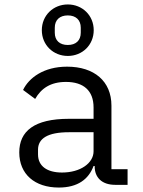

<svg xmlns="http://www.w3.org/2000/svg" viewBox="-20 -826 640 858"><path d="M495 0H550.1V-70H478V-354C478 -463.1 400.9 -528.1 279.8 -528.1C175.1 -528.1 109 -478 83.1 -424L137.1 -383.9C164.1 -431.1 206 -459.9 274.9 -459.9C353 -459.9 398.1 -421.2 398.1 -345.9V-295.1H288C133.2 -295.1 66.1 -240.1 66.1 -144.9C66.1 -47.9 134.9 12.1 242.9 12.1C327.1 12.1 376.1 -24.9 398.1 -84.2H403.1V-82C403.1 -34.1 433.9 0 495 0ZM149.9 -136V-157C149.9 -207 192.8 -235.1 288 -235.1H398.1V-149.9C398.1 -96.9 339.1 -55 257.1 -55C191.1 -55 149.9 -83.1 149.9 -136ZM166.9 -691.1C166.9 -625 218 -576 283 -576C348 -576 398.8 -625 398.8 -691.1C398.8 -757.1 348 -806.1 283 -806.1C218 -806.1 166.9 -757.1 166.9 -691.1ZM224.8 -680V-702.1C224.8 -736.9 246.8 -757.1 283 -757.1C318.9 -757.1 340.9 -736.9 340.9 -702.1V-680C340.9 -644.9 318.9 -625 283 -625C246.8 -625 224.8 -644.9 224.8 -680Z"/></svg>

Font: Margiela Mono
Style: Regular
Weight: 400
Designer: Mike Abbink, Paul van der Laan, Pieter van Rosmalen
Foundry: Bold Monday
Version: Version 2.003 2021